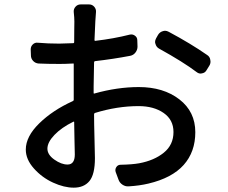

<svg xmlns="http://www.w3.org/2000/svg" viewBox="-20 -822 1040 876"><path d="M288.1 -71.3Q321.3 -71.3 321.3 -117.2Q321.3 -133.8 319.8 -186Q318.4 -238.3 318.4 -264.6Q318.4 -268.6 314.5 -266.6Q260.7 -240.2 228.5 -206.5Q196.3 -172.9 196.3 -143.6Q196.3 -116.2 228 -93.8Q259.8 -71.3 288.1 -71.3ZM407.2 -427.7V-398.4Q407.2 -393.6 411.1 -395.5Q515.6 -424.8 613.3 -424.8Q725.6 -424.8 798.3 -368.7Q871.1 -312.5 871.1 -218.8Q871.1 -128.9 817.9 -69.3Q764.6 -9.8 657.2 15.6Q616.2 25.4 566.4 28.3Q551.8 29.3 538.6 20.5Q525.4 11.7 520.5 -2.9L507.8 -37.1Q503.9 -48.8 510.7 -59.6Q517.6 -70.3 530.3 -70.3Q583 -71.3 615.2 -77.1Q683.6 -89.8 727.5 -125.5Q771.5 -161.1 771.5 -219.7Q771.5 -275.4 726.6 -306.6Q681.6 -337.9 612.3 -337.9Q514.6 -337.9 413.1 -306.6Q409.2 -304.7 409.2 -300.8Q409.2 -260.7 411.1 -190.4Q413.1 -120.1 413.1 -100.6Q413.1 -26.4 388.2 3.9Q363.3 34.2 316.4 34.2Q272.5 34.2 222.2 11.2Q171.9 -11.7 134.8 -53.2Q97.7 -94.7 97.7 -139.6Q97.7 -199.2 159.2 -259.3Q220.7 -319.3 311.5 -360.4Q316.4 -362.3 316.4 -366.2V-423.8Q316.4 -493.2 316.4 -528.3Q317.4 -533.2 312.5 -532.2Q279.3 -530.3 252 -530.3Q196.3 -530.3 156.2 -532.2Q141.6 -533.2 131.3 -543.9Q121.1 -554.7 121.1 -569.3L120.1 -596.7Q120.1 -610.4 129.9 -619.6Q139.6 -628.9 153.3 -627Q198.2 -623 250 -623Q270.5 -623 313.5 -625Q318.4 -625 318.4 -629.9Q318.4 -654.3 318.8 -686Q319.3 -717.8 319.3 -723.6Q319.3 -741.2 316.4 -767.6Q315.4 -781.2 324.7 -791.5Q334 -801.8 347.7 -801.8H386.7Q400.4 -801.8 409.7 -791.5Q418.9 -781.2 418 -767.6Q416 -743.2 415 -725.6Q412.1 -650.4 411.1 -639.6Q411.1 -634.8 415 -635.7Q499 -645.5 572.3 -664.1Q585 -667 595.7 -659.2Q606.4 -651.4 606.4 -638.7L607.4 -609.4Q607.4 -594.7 598.1 -582.5Q588.9 -570.3 574.2 -567.4Q498 -552.7 413.1 -543Q409.2 -542 409.2 -537.1Q407.2 -461.9 407.2 -427.7ZM705.1 -600.6Q693.4 -607.4 689.5 -621.1Q687.5 -626 687.5 -630.9Q687.5 -638.7 692.4 -647.5L701.2 -663.1Q709 -675.8 722.7 -679.7Q728.5 -681.6 733.4 -681.6Q741.2 -681.6 750 -676.8Q850.6 -623 924.8 -571.3Q937.5 -563.5 939.5 -548.8Q940.4 -544.9 940.4 -541Q940.4 -530.3 934.6 -521.5L921.9 -501Q915 -489.3 901.4 -487.3Q898.4 -486.3 895.5 -486.3Q885.7 -486.3 877 -493.2Q816.4 -539.1 705.1 -600.6Z"/></svg>

Font: Gen Jyuu Gothic L Monospace Medium
Style: Regular
Weight: 500
Designer: [Source Han Sans]
Ryoko NISHIZUKA  (kana & ideographs); Paul D. Hunt (Latin, Greek & Cyrillic); Wenlong ZHANG  (bopomofo
Version: Version 1.002.20150607